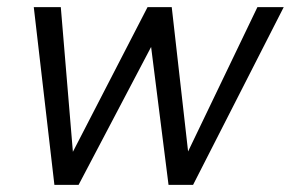

<svg xmlns="http://www.w3.org/2000/svg" viewBox="-20 -520 818 540"><path d="M201 0H133L75 -500H151L185 -93L395 -500H463L509 -94L704 -500H778L523 0H454L405 -388Z"/></svg>

Font: Albert Sans
Style: Italic
Weight: 400
Italic angle: -11.25°
Designer: Andreas Rasmussen
Foundry: a.Foundry
Version: Version 1.025